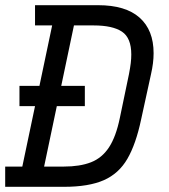

<svg xmlns="http://www.w3.org/2000/svg" viewBox="-20 -720 652 740"><path d="M0 0V-78H66L115 -311H55V-389H132L181 -622H115V-700H358Q464 -700 518 -652Q572 -604 572 -515Q572 -496 569.5 -476Q567 -456 562 -434L524 -260Q504 -165 471 -108Q438 -51 380 -25.5Q322 0 227 0ZM150 -78H226Q288 -78 330.5 -94.5Q373 -111 400 -152Q427 -193 442 -266L477 -434Q482 -460 484 -477Q486 -494 486 -510Q486 -574 450 -598Q414 -622 341 -622H265L216 -389H307V-311H199Z"/></svg>

Font: Space Mono
Style: Italic
Weight: 400
Italic angle: -12°
Monospace: yes
Designer: Colophon Foundry + Benjamin Critton
Foundry: Colophon Foundry & Benjamin Critton
Version: Version 1.003; ttfautohint (v1.8.4.7-5d5b)